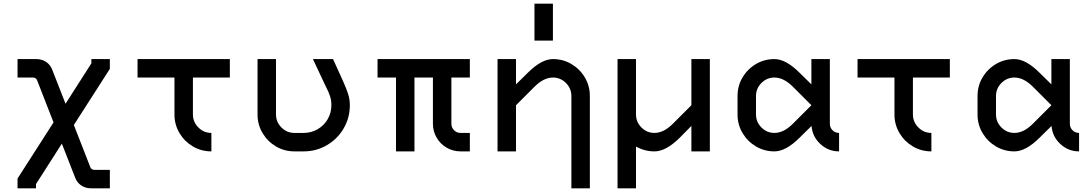

<svg xmlns="http://www.w3.org/2000/svg" viewBox="-20 -820 5890 1040"><path d="M75 147 270 -157 181 -385Q179 -392 172.5 -396Q166 -400 159 -400H75V-500H177Q207 -500 230 -484.5Q253 -469 263 -442L335 -258L475 -477V-500H575V-447L380 -143L469 85Q471 92 477.5 96Q484 100 491 100H575V200H473Q443 200 420 184.5Q397 169 387 142L315 -42L175 177V200H75Z M925 -200V-400H725V-500H1225V-400H1025V-200Q1025 -159 1054.5 -129.5Q1084 -100 1125 -100V0Q1070 0 1024.5 -27Q979 -54 952 -99.5Q925 -145 925 -200Z M1375 -200V-500H1475V-200Q1475 -159 1504.5 -129.5Q1534 -100 1575 -100H1625Q1666 -100 1700.5 -120Q1735 -140 1755 -174.5Q1775 -209 1775 -250Q1775 -277 1768 -298Q1761 -319 1751 -339Q1741 -359 1737 -368L1675 -500H1784L1838 -381Q1856 -341 1865.5 -311.5Q1875 -282 1875 -250Q1875 -182 1841.5 -124.5Q1808 -67 1750.5 -33.5Q1693 0 1625 0H1575Q1520 0 1474.5 -27Q1429 -54 1402 -99.5Q1375 -145 1375 -200Z M2125 -400H2025V-500H2525V-400H2425V-150Q2425 -129 2439.5 -114.5Q2454 -100 2475 -100H2525V0H2475Q2434 0 2399.5 -20Q2365 -40 2345 -74.5Q2325 -109 2325 -150V-400H2225V0H2125Z M2975 -500Q3030 -500 3075.5 -473Q3121 -446 3148 -400.5Q3175 -355 3175 -300V200H3075V-300Q3075 -341 3045.5 -370.5Q3016 -400 2975 -400Q2925 -400 2875 -350L2775 -250V0H2675V-500H2775V-363L2838 -425Q2913 -500 2975 -500ZM2975 -800V-600H2875V-800Z M3525 0Q3472 0 3425 -26V200H3325V-500H3425V-200Q3425 -159 3454.5 -129.5Q3484 -100 3525 -100Q3575 -100 3625 -150L3725 -250V-500H3825V0H3725V-138L3663 -75Q3588 0 3525 0Z M4175 -500Q4237 -500 4312 -425L4375 -363V-500H4475V-150Q4475 -129 4489.5 -114.5Q4504 -100 4525 -100V0Q4467 0 4424 -39.5Q4381 -79 4376 -136L4375 -137L4312 -75Q4237 0 4175 0Q4120 0 4074.5 -27Q4029 -54 4002 -99.5Q3975 -145 3975 -200V-300Q3975 -355 4002 -400.5Q4029 -446 4074.5 -473Q4120 -500 4175 -500ZM4175 -100Q4225 -100 4275 -150L4375 -250L4275 -350Q4225 -400 4175 -400Q4134 -400 4104.5 -370.5Q4075 -341 4075 -300V-200Q4075 -159 4104.5 -129.5Q4134 -100 4175 -100Z M4825 -200V-400H4625V-500H5125V-400H4925V-200Q4925 -159 4954.5 -129.5Q4984 -100 5025 -100V0Q4970 0 4924.5 -27Q4879 -54 4852 -99.5Q4825 -145 4825 -200Z M5475 -500Q5537 -500 5612 -425L5675 -363V-500H5775V-150Q5775 -129 5789.5 -114.5Q5804 -100 5825 -100V0Q5767 0 5724 -39.5Q5681 -79 5676 -136L5675 -137L5612 -75Q5537 0 5475 0Q5420 0 5374.5 -27Q5329 -54 5302 -99.5Q5275 -145 5275 -200V-300Q5275 -355 5302 -400.5Q5329 -446 5374.5 -473Q5420 -500 5475 -500ZM5475 -100Q5525 -100 5575 -150L5675 -250L5575 -350Q5525 -400 5475 -400Q5434 -400 5404.5 -370.5Q5375 -341 5375 -300V-200Q5375 -159 5404.5 -129.5Q5434 -100 5475 -100Z"/></svg>

Font: Monoikos Medium
Style: Regular
Weight: 500
Designer: Brian Krent
Version: Version 0.088